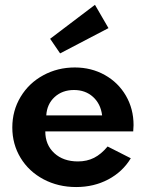

<svg xmlns="http://www.w3.org/2000/svg" viewBox="-20 -759 603 794"><path d="M30.9 -231.8Q30.9 -301.4 65.2 -358.4Q99.5 -415.5 158.9 -447.7Q218.2 -480 289.5 -480Q357.7 -480 413.4 -448.9Q469.1 -417.7 500.7 -363.2Q532.3 -308.6 532.3 -241.8Q532.3 -231.4 530.9 -215.5H167.3Q167.3 -160 204.5 -125.7Q241.8 -91.4 302.3 -91.4Q339.5 -91.4 369.1 -106.4Q398.6 -121.4 425 -153.2L520.9 -104.5Q487.3 -48.6 427.7 -17Q368.2 14.5 295 14.5Q220.5 14.5 159.8 -17.7Q99.1 -50 65 -106.4Q30.9 -162.7 30.9 -231.8ZM285.9 -386.8Q237.7 -386.8 205.9 -357.7Q174.1 -328.6 171.4 -281.8H402.3Q396.4 -329.5 364.8 -358.2Q333.2 -386.8 285.9 -386.8ZM228.6 -538.2 187.3 -598.6 372.7 -739.1 428.6 -642.7Z"/></svg>

Font: Spartan MB
Style: Bold
Weight: 700
Designer: Matt Bailey, Mirko Velimirovic
Foundry: Matt Bailey
Version: Version 1.005